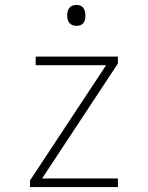

<svg xmlns="http://www.w3.org/2000/svg" viewBox="-20 -760 603 780"><path d="M291 -655C319 -655 327 -674 327 -697C327 -721 317 -740 291 -740C263 -740 253 -721 253 -697C253 -673 264 -655 291 -655ZM102 0H459V-35H151L459 -502V-530H125V-495H411L102 -27Z"/></svg>

Font: Noto Sans Mono SemiCondensed ExtraLight
Style: Regular
Weight: 200
Width: 4
Designer: Monotype Design Team
Foundry: Monotype Imaging Inc.
Version: Version 2.014